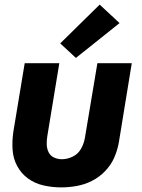

<svg xmlns="http://www.w3.org/2000/svg" viewBox="-20 -804 616 832"><path d="M245 8Q278 8 312 2Q346 -4 378 -20Q410 -36 435.5 -62.5Q461 -89 475 -121Q489 -153 495 -187L551 -530H402L348 -207Q344 -183 331.5 -160Q319 -137 295.5 -125.5Q272 -114 248 -114Q230 -114 214 -121.5Q198 -129 190.5 -144.5Q183 -160 182.5 -178Q182 -196 185 -214L237 -530H87L38 -234Q32 -194 34.5 -155.5Q37 -117 54.5 -84.5Q72 -52 101.5 -30.5Q131 -9 168.5 -0.5Q206 8 245 8ZM309 -553 498 -704 412 -784 241 -616Z"/></svg>

Font: Iosevka Sparkle Heavy Oblique
Style: Regular
Weight: 900
Italic angle: -9°
Designer: Belleve Invis
Foundry: Belleve Invis
Version: Version 4.5.0; ttfautohint (v1.8.3)